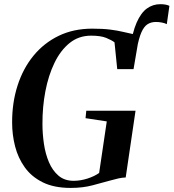

<svg xmlns="http://www.w3.org/2000/svg" viewBox="-20 -889 830 918"><path d="M616 -609.5 600.5 -652Q612.5 -733.5 633.2 -780.8Q654 -828 682.5 -848.5Q711 -869 746.5 -869Q760 -869 771 -867Q782 -865 790 -861L777.5 -773.5Q768 -778.5 754 -781.2Q740 -784 725.5 -784Q702.5 -784 685.5 -773.2Q668.5 -762.5 656 -734.2Q643.5 -706 634 -653.5ZM318 9.5Q238.5 9.5 184.5 -17.2Q130.5 -44 98.5 -88.8Q66.5 -133.5 52.2 -189Q38 -244.5 38 -302.5Q37.5 -397.5 63.8 -479.5Q90 -561.5 140 -622.5Q190 -683.5 260.8 -717.8Q331.5 -752 421.5 -752Q472 -752 507 -747.5Q542 -743 566.8 -737Q591.5 -731 611.5 -727Q620 -725.5 628.2 -724Q636.5 -722.5 646.5 -722.5L618.5 -558.5H540.5L527.5 -686.5Q514 -697 487.8 -707.8Q461.5 -718.5 415.5 -718.5Q356.5 -718.5 313 -683.5Q269.5 -648.5 240.5 -588.5Q211.5 -528.5 197 -452.8Q182.5 -377 183 -296Q183 -249.5 190 -201.5Q197 -153.5 214 -113.5Q231 -73.5 259.8 -49Q288.5 -24.5 332 -24.5Q364.5 -24.5 398 -35.2Q431.5 -46 454 -62L490.5 -308.5L389 -324L392.5 -359.5H628L581 -40.5Q565 -40 546.5 -36Q528 -32 505.5 -25.5Q469 -15.5 422.5 -3Q376 9.5 318 9.5Z"/></svg>

Font: Merriweather 120pt SemiBold
Style: Italic
Weight: 600
Italic angle: -7.8°
Version: Version 2.101